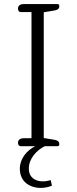

<svg xmlns="http://www.w3.org/2000/svg" viewBox="-20 -715 377 939"><path d="M180 204C198 204 218 200 234 193L228 166C216 169 204 172 190 172C152 172 121 153 121 109C121 60 160 19 199 0H261C269 0 270 -5 270 -11C270 -21 264 -28 248 -31L194 -40V-655L248 -664C264 -667 270 -674 270 -684C270 -690 269 -695 261 -695H96C78 -695 68 -687 68 -673C68 -663 73 -656 81 -656H134V-39H97C79 -39 68 -31 68 -17C68 -7 73 0 81 0H152C110 21 77 62 77 110C77 172 123 204 180 204Z"/></svg>

Font: Maitree Light
Style: Regular
Weight: 300
Designer: CadsonDemak Team
Foundry: CadsonDemak
Version: Version 1.000;PS 001.000;hotconv 1.0.88;makeotf.lib2.5.64775